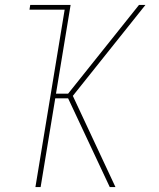

<svg xmlns="http://www.w3.org/2000/svg" viewBox="-20 -755 640 775"><path d="M123 0 241 -716H99L102 -735H265L206 -377H255L541 -735H567L274 -368L446 0H423L255 -358H203L144 0Z"/></svg>

Font: Iosevka Aile Thin
Style: Italic
Weight: 100
Italic angle: -9°
Designer: Belleve Invis
Foundry: Belleve Invis
Version: Version 31.1.0; ttfautohint (v1.8.4)